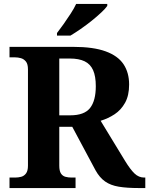

<svg xmlns="http://www.w3.org/2000/svg" viewBox="-20 -951 755 971"><path d="M28.1 0V-53H55.6Q72.4 -53 87.1 -56.9Q101.9 -60.9 111.6 -73.9Q121.4 -87 121.4 -113.1V-599.9Q121.4 -627 111.1 -639.8Q100.7 -652.6 85.7 -656.8Q70.7 -661 55.6 -661H28.1V-714H350.5Q452 -714 514.2 -691.3Q576.4 -668.7 604.7 -626.2Q633 -583.7 633 -523.3Q633 -468 612.5 -431.2Q591.9 -394.4 559.3 -373Q526.7 -351.6 488.9 -340.2L612.6 -137.1Q639.2 -93.6 660.6 -73.3Q681.9 -53 709.5 -53H714.8V0H681.6Q622 0 580.8 -6.8Q539.6 -13.6 511.7 -33.1Q483.7 -52.6 463 -90L345.4 -309.8H279.8V-113.1Q279.8 -87 288.1 -73.9Q296.4 -60.9 310.9 -56.9Q325.3 -53 342.7 -53H362.1V0ZM335.3 -367.8Q406.5 -367.8 435.5 -404.8Q464.5 -441.7 464.5 -515.1Q464.5 -565.6 450.7 -596.4Q436.9 -627.1 407.8 -641.1Q378.7 -655 333.3 -655H279.8V-367.8ZM268.2 -784Q283.2 -803 301.5 -829Q319.8 -855 337.4 -882Q355 -909 365 -931H522.5V-921Q513.5 -908 492.3 -888Q471.1 -868 443.7 -846Q416.3 -824 388 -804.5Q359.8 -785 336.3 -771H268.2Z"/></svg>

Font: Noto Serif Hebrew
Style: Regular
Weight: 400
Designer: Monotype Design Team
Foundry: Monotype Imaging Inc.
Version: Version 2.003